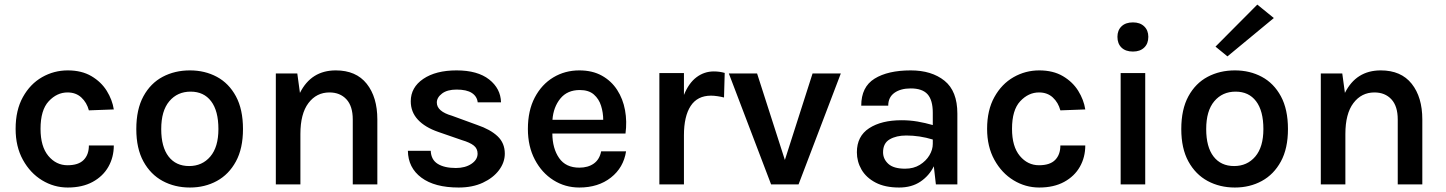

<svg xmlns="http://www.w3.org/2000/svg" viewBox="-20 -803 6294 836"><path d="M275 13.5Q215 13.5 163.2 -18Q111.5 -49.5 79.8 -107Q48 -164.5 48 -242Q48 -323.5 79.8 -380.5Q111.5 -437.5 163.2 -467Q215 -496.5 275 -496.5Q335.5 -496.5 378 -471.5Q420.5 -446.5 444.8 -407.5Q469 -368.5 475.5 -326.5L367 -322.5Q358 -356.5 334.2 -378.5Q310.5 -400.5 274 -400.5Q228 -400.5 192.2 -362.2Q156.5 -324 156.5 -242Q156.5 -165 190.5 -124.2Q224.5 -83.5 274 -83.5Q321.5 -83.5 344.2 -106.5Q367 -129.5 367 -169.5H475.5Q475.5 -118.5 452 -77Q428.5 -35.5 383.5 -11Q338.5 13.5 275 13.5Z M807 13.5Q741 13.5 688.2 -15Q635.5 -43.5 604.5 -100Q573.5 -156.5 573.5 -241Q573.5 -327 604.5 -383.8Q635.5 -440.5 688.2 -468.5Q741 -496.5 807 -496.5Q872 -496.5 924.2 -468.5Q976.5 -440.5 1007.2 -383.8Q1038 -327 1038 -241Q1038 -156.5 1007.2 -100Q976.5 -43.5 924.2 -15Q872 13.5 807 13.5ZM803.5 -80Q860.5 -80 895.8 -121.5Q931 -163 931 -241Q931 -320.5 899.2 -362.2Q867.5 -404 810 -404Q752.5 -404 717.2 -362.2Q682 -320.5 682 -241Q682 -163 714 -121.5Q746 -80 803.5 -80Z M1181 0V-483H1274.5L1286 -398.5Q1335 -496.5 1442 -496.5Q1530.5 -496.5 1576.8 -438.2Q1623 -380 1623 -283V0H1516V-283Q1516 -341 1488.2 -370.8Q1460.5 -400.5 1414.5 -400.5Q1358 -400.5 1323 -354.2Q1288 -308 1288 -219.5V0Z M1977 13.5Q1872.5 13.5 1814.8 -29.5Q1757 -72.5 1756 -146.5H1855.5Q1857 -107.5 1886 -89.5Q1915 -71.5 1965 -71.5Q2005.5 -71.5 2032.5 -89.5Q2059.5 -107.5 2059.5 -134Q2059.5 -156 2043 -169.2Q2026.5 -182.5 1991 -193L1888.5 -228.5Q1830.5 -248.5 1799.5 -282Q1768.5 -315.5 1768.5 -362Q1768.5 -422.5 1823 -459.5Q1877.5 -496.5 1968 -496.5Q2059.5 -496.5 2109.8 -457Q2160 -417.5 2161.5 -357.5H2060Q2057 -383.5 2034.5 -398.2Q2012 -413 1968 -413Q1927.5 -413 1904.8 -395.8Q1882 -378.5 1882 -356.5Q1882 -318 1948 -299L2057.5 -259Q2115 -239.5 2146.5 -209.8Q2178 -180 2178 -134Q2178 -96 2152.8 -62.2Q2127.5 -28.5 2082.5 -7.5Q2037.5 13.5 1977 13.5Z M2502.5 13.5Q2440.5 13.5 2389.8 -18.5Q2339 -50.5 2308.8 -108Q2278.5 -165.5 2278.5 -241.5Q2278.5 -321.5 2308.5 -378.5Q2338.5 -435.5 2389.2 -466Q2440 -496.5 2502.5 -496.5Q2559.5 -496.5 2600.8 -473.5Q2642 -450.5 2667.2 -411.5Q2692.5 -372.5 2701.5 -323.2Q2710.5 -274 2703.5 -221.5H2385Q2385.5 -156.5 2414.5 -114.8Q2443.5 -73 2502.5 -73Q2540.5 -73 2565.5 -90.8Q2590.5 -108.5 2597.5 -144H2706Q2695 -73 2640 -29.8Q2585 13.5 2502.5 13.5ZM2504.5 -411Q2450 -411 2419.8 -373.8Q2389.5 -336.5 2385.5 -281.5H2606.5Q2606.5 -312.5 2597.2 -342.2Q2588 -372 2565.8 -391.5Q2543.5 -411 2504.5 -411Z M2851 0V-485H2958V-389.5Q2979 -441.5 3012.8 -466.8Q3046.5 -492 3088 -492Q3113 -492 3135.5 -485.5L3132.5 -378.5Q3119 -382 3103.8 -384.2Q3088.5 -386.5 3076 -386.5Q3016.5 -386.5 2987.2 -341.5Q2958 -296.5 2958 -214V0Z M3153.5 -483H3276.5L3397.5 -106.5L3518 -483H3641L3457 0H3337.5Z M3895 13.5Q3833.5 13.5 3792.5 -8Q3751.5 -29.5 3731.2 -64.5Q3711 -99.5 3711 -140Q3711 -210 3764.5 -244.8Q3818 -279.5 3905.5 -279.5Q3941.5 -279.5 3975 -273.8Q4008.5 -268 4041.5 -258.5V-312Q4041.5 -367 4018.8 -392.5Q3996 -418 3945.5 -418Q3901.5 -418 3874.5 -398.8Q3847.5 -379.5 3847.5 -343H3730Q3730 -424.5 3788 -460.5Q3846 -496.5 3945.5 -496.5Q4036.5 -496.5 4092.5 -451.5Q4148.5 -406.5 4148.5 -308.5V0H4055L4046 -79Q4026 -38 3987.8 -12.2Q3949.5 13.5 3895 13.5ZM3825 -140Q3825 -110.5 3848 -89.5Q3871 -68.5 3921 -68.5Q3958 -68.5 3985 -85.2Q4012 -102 4026.8 -126.8Q4041.5 -151.5 4041.5 -176.5V-195.5Q3984 -213 3926 -213Q3882.5 -213 3853.8 -196.2Q3825 -179.5 3825 -140Z M4505 13.5Q4445 13.5 4393.2 -18Q4341.5 -49.5 4309.8 -107Q4278 -164.5 4278 -242Q4278 -323.5 4309.8 -380.5Q4341.5 -437.5 4393.2 -467Q4445 -496.5 4505 -496.5Q4565.5 -496.5 4608 -471.5Q4650.5 -446.5 4674.8 -407.5Q4699 -368.5 4705.5 -326.5L4597 -322.5Q4588 -356.5 4564.2 -378.5Q4540.5 -400.5 4504 -400.5Q4458 -400.5 4422.2 -362.2Q4386.5 -324 4386.5 -242Q4386.5 -165 4420.5 -124.2Q4454.5 -83.5 4504 -83.5Q4551.5 -83.5 4574.2 -106.5Q4597 -129.5 4597 -169.5H4705.5Q4705.5 -118.5 4682 -77Q4658.5 -35.5 4613.5 -11Q4568.5 13.5 4505 13.5Z M4913 -578.5Q4881 -578.5 4863.2 -595.8Q4845.5 -613 4845.5 -642.5Q4845.5 -671 4863.2 -688.2Q4881 -705.5 4913 -705.5Q4944 -705.5 4962 -688.2Q4980 -671 4980 -642.5Q4980 -613 4962 -595.8Q4944 -578.5 4913 -578.5ZM4859.5 0V-485H4966.5V0Z M5357 13.5Q5291 13.5 5238.2 -15Q5185.5 -43.5 5154.5 -100Q5123.5 -156.5 5123.5 -241Q5123.5 -327 5154.5 -383.8Q5185.5 -440.5 5238.2 -468.5Q5291 -496.5 5357 -496.5Q5422 -496.5 5474.2 -468.5Q5526.5 -440.5 5557.2 -383.8Q5588 -327 5588 -241Q5588 -156.5 5557.2 -100Q5526.5 -43.5 5474.2 -15Q5422 13.5 5357 13.5ZM5353.5 -80Q5410.5 -80 5445.8 -121.5Q5481 -163 5481 -241Q5481 -320.5 5449.2 -362.2Q5417.5 -404 5360 -404Q5302.5 -404 5267.2 -362.2Q5232 -320.5 5232 -241Q5232 -163 5264 -121.5Q5296 -80 5353.5 -80ZM5324.5 -557.5 5272.5 -600 5454.5 -783 5526.5 -724.5Z M5731 0V-483H5824.5L5836 -398.5Q5885 -496.5 5992 -496.5Q6080.5 -496.5 6126.8 -438.2Q6173 -380 6173 -283V0H6066V-283Q6066 -341 6038.2 -370.8Q6010.5 -400.5 5964.5 -400.5Q5908 -400.5 5873 -354.2Q5838 -308 5838 -219.5V0Z"/></svg>

Font: Karla SemiBold
Style: Regular
Weight: 600
Designer: Jonathan Pinhorn
Version: Version 2.004; ttfautohint (v1.8.4.7-5d5b);gftools[0.9.33]